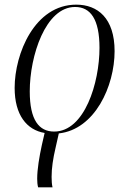

<svg xmlns="http://www.w3.org/2000/svg" viewBox="-20 -566 555 826"><path d="M144 240H206C203 227 202 213 202 195C202 157 208 117 219 70L233 8C388 -9 473 -195 473 -346C473 -488 400 -546 308 -546C129 -546 43 -335 43 -188C43 -71 95 -7 172 6L160 58C149 109 140 162 140 203C140 216 141 229 144 240ZM213 0C148 0 108 -49 108 -173C108 -326 176 -536 303 -536C369 -536 408 -484 408 -360C408 -210 344 0 213 0Z"/></svg>

Font: Noto Serif Display SemiCondensed Light
Style: Italic
Weight: 300
Width: 4
Italic angle: -12°
Designer: Monotype Design Team
Foundry: Monotype Imaging Inc.
Version: Version 2.009